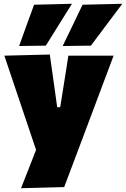

<svg xmlns="http://www.w3.org/2000/svg" viewBox="-20 -796 666 1014"><path d="M91 198Q110.5 149 130.8 97.2Q151 45.5 170.5 -4.5Q154.5 -51 138.8 -98.5Q123 -146 107.5 -191.5L77 -282Q59 -335.5 40 -392Q21 -448.5 3 -502L243 -508Q249 -464.5 255 -423Q261 -381.5 267 -338L282 -230H298L315 -337Q322 -379 328.2 -419.5Q334.5 -460 341 -502H580Q565 -462 550.8 -424.2Q536.5 -386.5 519.5 -341.2Q502.5 -296 479 -233L426 -92Q390 3 364.8 70.5Q339.5 138 319 192ZM311 -553Q337.5 -608 363.8 -662.2Q390 -716.5 416 -771L626 -776Q582.5 -718.5 540.8 -662.8Q499 -607 460 -555ZM81 -553Q100.5 -608 120.2 -662.2Q140 -716.5 160 -771L360 -776Q324 -718.5 289.2 -662.8Q254.5 -607 222 -555Z"/></svg>

Font: Commissioner Black
Style: Regular
Weight: 900
Designer: Kostas Bartsokas
Foundry: Kostas Bartsokas
Version: Version 1.000; ttfautohint (v1.8.3)